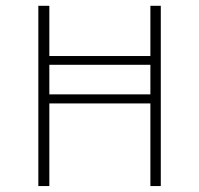

<svg xmlns="http://www.w3.org/2000/svg" viewBox="-20 -626 670 646"><path d="M109 0V-606.5H146V-308.5H486V-606.5H521V0H486V-278H146V0ZM137.5 -408V-437.5H493.5V-408Z"/></svg>

Font: Karla ExtraLight
Style: Regular
Weight: 250
Designer: Jonathan Pinhorn
Version: Version 2.004;gftools[0.9.33]